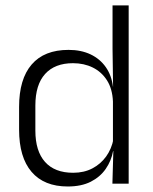

<svg xmlns="http://www.w3.org/2000/svg" viewBox="-20 -683 570 714"><path d="M232 10.5Q144 10.5 97.5 -43.8Q51 -98 51 -201V-285.5Q51 -389 97.8 -443.2Q144.5 -497.5 235 -497.5Q281.5 -497.5 316.8 -480.8Q352 -464 373.5 -433.2Q395 -402.5 400 -361H420L400 -305.5Q398 -352.5 378 -384Q358 -415.5 325.2 -431.8Q292.5 -448 251.5 -448Q184 -448 147.8 -408Q111.5 -368 111.5 -290.5V-197.5Q111.5 -121 147.5 -80.8Q183.5 -40.5 252 -40.5Q292.5 -40.5 323.5 -56.8Q354.5 -73 374.8 -101.2Q395 -129.5 402 -166L418 -121H400.5Q394 -85 373.2 -55Q352.5 -25 317.5 -7.2Q282.5 10.5 232 10.5ZM458.5 0H398L401.5 -122L400 -142V-347.5L400.5 -362L398.5 -500.5V-663H458.5Z"/></svg>

Font: Anek Devanagari Light
Style: Regular
Weight: 300
Designer: Kailash Malviya (Devanagari) & Yesha Goshar (Latin)
Foundry: Ek Type
Version: Version 1.003